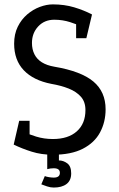

<svg xmlns="http://www.w3.org/2000/svg" viewBox="-20 -696 544 876"><path d="M461.8 -197.3Q461.8 -139.3 436.5 -92Q411.2 -44.7 357.8 -17.3Q304.5 10 221.2 10V-61.7Q291.2 -61.7 330.5 -96.8Q369.8 -131.8 369.8 -194Q369.8 -231.3 349.2 -254.6Q328.7 -277.8 293.8 -291.8Q259 -305.7 214.5 -313.3Q132.5 -329.2 88.5 -375.4Q44.5 -421.7 44.5 -496.7Q44.5 -540.7 61.1 -574.2Q77.7 -607.7 104.2 -630.3Q130.8 -653 161.8 -664.5Q192.7 -676 221.2 -676L227.8 -606Q182.7 -606 154.2 -575.3Q125.8 -544.7 125.8 -500Q125.8 -470.8 137.2 -448.2Q148.5 -425.7 171.2 -411.6Q194 -397.5 227.8 -391.7Q350 -371 405.9 -324.2Q461.8 -277.3 461.8 -197.3ZM227.8 -606 221.2 -676Q273.5 -676 318.2 -662.7Q362.8 -649.3 399.8 -630L370.8 -568Q334.7 -583.8 300.2 -594.9Q265.7 -606 227.8 -606ZM221.2 -61.7V10Q168.8 10 124.7 -3.9Q80.5 -17.8 42.5 -36.3L71.5 -100Q108.5 -84.2 144.7 -72.9Q180.8 -61.7 221.2 -61.7ZM115 -144.7V-36.3H42.5L67.5 -144.7ZM327.3 -521.7V-630H399.8L374 -521.7ZM225.2 71.7Q218.2 71.7 210.1 72.7Q202 73.7 195.5 75.7V0H248.8V36Q269 36 286.9 49.2Q304.8 62.5 304.8 95Q304.8 127.5 283.5 143.6Q262.2 159.7 225.2 159.7Q209.7 159.7 194.3 154.3Q179 149 168.5 145L184.5 107.3Q191 110.3 203.3 112.3Q215.7 114.3 225.2 114.3Q253.2 114.3 253.2 92.5Q253.2 71.7 225.2 71.7Z"/></svg>

Font: Epunda Slab Light
Style: Regular
Weight: 300
Designer: Simon Atzbach
Foundry: typofactur
Version: Version 1.102